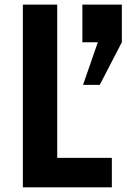

<svg xmlns="http://www.w3.org/2000/svg" viewBox="-20 -804 543 824"><path d="M78.1 0H460V-126.5H225.6V-784.2H78.1ZM336.4 -439.9H408.2L502.9 -622.6V-784.2H333.5V-622.6H399.9Z"/></svg>

Font: Decalotype SemiBold
Style: Regular
Weight: 600
Designer: Alfredo Marco Pradil
Foundry: Alfredo Marco Pradil
Version: Version 1.0